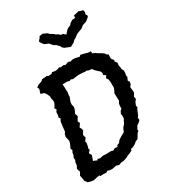

<svg xmlns="http://www.w3.org/2000/svg" viewBox="-217 -1022 1019 1140"><g transform="rotate(-30 292.5 -452.5)"><path d="M85 5 66 3 44 -4 40 -13 33 -18 30 -38 26 -60 38 -80 32 -96 31 -105 40 -122 42 -143 48 -155 46 -170 53 -184 56 -202 63 -213 57 -226 71 -257 74 -272 70 -289 67 -302 72 -321 79 -329 81 -344 83 -368 85 -378 87 -395 96 -413 88 -420 92 -436 93 -457 102 -469 94 -483 104 -497 111 -513V-527L107 -540V-557L96 -580L88 -590L65 -598L74 -627L68 -640L80 -649L109 -660L117 -668L152 -671L159 -666L181 -667L189 -675L212 -671L227 -674L241 -679L247 -674L269 -677L280 -672L302 -680L319 -674L326 -679H347L377 -672L386 -680L405 -676L426 -670L431 -668L451 -667L452 -652L468 -646L477 -639L499 -626L514 -616L525 -602L533 -598L532 -577L533 -567L546 -552L542 -546L554 -529L552 -511L555 -500L556 -484L564 -470L563 -452L560 -437L563 -428L553 -406L561 -396L558 -380L547 -365L551 -329L545 -318L538 -306L541 -288L530 -275L521 -253L525 -242L518 -232L510 -213L503 -196L495 -186L497 -170L485 -158L470 -148L457 -125L460 -118L448 -107L438 -90L430 -77L415 -71L401 -59L380 -48L367 -46L366 -37L347 -27L330 -21L323 -16L298 -7L277 -5L259 2L241 -4L211 2L191 0L181 -4L171 3L147 2L131 3L126 -3L113 -2ZM163 -86 165 -94 183 -89 199 -94H207L227 -93L258 -94L272 -90L286 -98L304 -96L308 -106L323 -111L335 -127L348 -135L359 -142L380 -153L385 -165L391 -178L407 -196L414 -212L420 -221L422 -242L419 -255L428 -273L438 -281V-299L440 -314L449 -329L448 -359L447 -381L452 -389L461 -410V-425V-431V-452L458 -470L449 -483L459 -499L444 -508L446 -522L441 -534L426 -547L420 -553L407 -567L405 -573L384 -575L368 -581L364 -579L351 -580L340 -581L325 -582H314L298 -580L276 -577L264 -582L254 -577L243 -581H226H207L209 -559V-545L210 -523L207 -512V-496L201 -481L196 -468L194 -450L199 -431L195 -415L188 -400L184 -392L191 -372L181 -357L175 -345L182 -331L167 -309L174 -294L177 -284L164 -263L163 -255L168 -240L154 -219L157 -210L154 -190L149 -175L153 -164L138 -149L148 -131L144 -118L136 -97L151 -91ZM362 -749 351 -753 324 -764 313 -774 308 -786 304 -788 293 -801 278 -809 272 -815 260 -830 249 -835 231 -843 217 -862 213 -872 229 -890 231 -897 254 -901 269 -894 283 -888 291 -878H292L313 -865L319 -859L337 -849L344 -841L360 -839L375 -825L388 -841L402 -854L422 -862L431 -873L449 -884L469 -885L470 -901L507 -910L516 -905L533 -902L537 -887L533 -872L540 -862L538 -853L515 -834L487 -825L477 -817L470 -811L442 -801L431 -796L413 -782L400 -775L388 -763Z"/></g></svg>

Font: Winky Rough
Style: Italic
Weight: 400
Italic angle: -8.97852°
Designer: Simon Atzbach
Foundry: typofactur
Version: Version 1.206